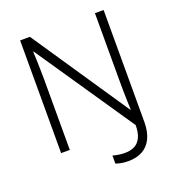

<svg xmlns="http://www.w3.org/2000/svg" viewBox="-157 -837 1043 1143"><g transform="rotate(-20 364.5 -266.0)"><path d="M460 182Q436 182 415.5 178Q395 174 382 169V118Q398 123 418 126Q438 129 460 129Q494 129 519.5 116Q545 103 559.5 73Q574 43 574 -5L153 -624H150Q152 -600 152.5 -570Q153 -540 154 -508.5Q155 -477 155 -445V0H100V-714H162L575 -102H578Q577 -125 576 -154.5Q575 -184 574.5 -215.5Q574 -247 574 -277V-714H629V-5Q629 56 609 98Q589 140 551.5 161Q514 182 460 182Z"/></g></svg>

Font: Noto Sans Hebrew Light
Style: Regular
Weight: 300
Designer: Monotype Design Team
Foundry: Monotype Imaging Inc.
Version: Version 2.003